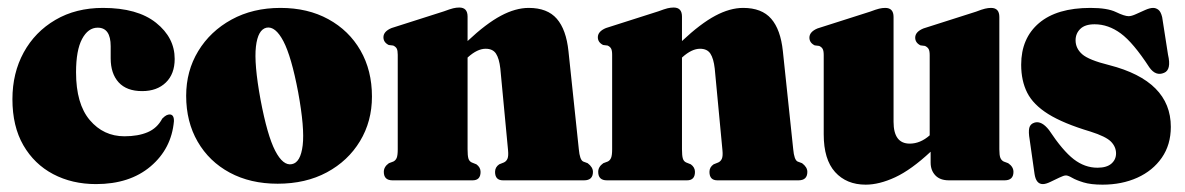

<svg xmlns="http://www.w3.org/2000/svg" viewBox="-20 -479 3147 510"><path d="M444 -322.5Q444 -282.5 420.5 -259.8Q397 -237 357.5 -237Q316.5 -237 295.2 -260.2Q274 -283.5 274 -324V-356Q274 -405.5 239.5 -405.5Q214 -405.5 198 -375.5Q182 -345.5 182 -287Q182 -203 218.5 -160Q255 -117 310.5 -117Q347 -117 372.2 -127.8Q397.5 -138.5 411 -164Q418 -171 422.5 -173Q427 -175 431 -175Q442.5 -174.5 442 -157Q435.5 -84 380 -37Q324.5 10 235 10Q171.5 10 121.2 -16.5Q71 -43 42 -93.2Q13 -143.5 13 -215.5Q13 -285 43 -339.8Q73 -394.5 127.2 -426.2Q181.5 -458 253.5 -458Q345 -458 394.5 -418.5Q444 -379 444 -322.5Z M725 -458Q797.5 -458 852.2 -428Q907 -398 937.5 -345Q968 -292 968 -222.5Q968 -156.5 936.2 -104Q904.5 -51.5 848.2 -21.2Q792 9 717.5 9Q645 9 590.2 -20.5Q535.5 -50 505 -102.8Q474.5 -155.5 474.5 -224.5Q474.5 -290.5 506.5 -343.2Q538.5 -396 595 -427Q651.5 -458 725 -458ZM755.5 -43Q778.5 -47.5 784 -93Q789.5 -138.5 772 -234Q754 -329 732.8 -369.5Q711.5 -410 688 -405.5Q665 -400.5 659.8 -355.2Q654.5 -310 672 -214.5Q690 -119 711 -78.5Q732 -38 755.5 -43Z M1222 -435V-370Q1271.5 -416.5 1310.5 -437.2Q1349.5 -458 1384.5 -458Q1434 -458 1459 -429.2Q1484 -400.5 1490 -343L1517.5 -82.5Q1520 -54.5 1529 -50L1541 -45.5Q1555 -35 1555 -22.5Q1555 0 1531.5 0H1316Q1295 0 1295 -22.5Q1295 -35 1306 -42.5L1318.5 -47.5Q1325 -50.5 1328 -57.5Q1331 -64.5 1329.5 -80L1309 -297Q1306 -323.5 1297.5 -336.5Q1289 -349.5 1270 -349.5Q1248 -349.5 1223 -327L1222 -326V-82.5Q1222 -65.5 1224.2 -58Q1226.5 -50.5 1233 -47.5L1245.5 -42.5Q1256.5 -34.5 1256.5 -22.5Q1256.5 0 1235.5 0H1022.5Q999.5 0 999.5 -22.5Q999.5 -36 1013 -45.5L1025 -50Q1031 -53 1033.8 -59.8Q1036.5 -66.5 1036.5 -82.5V-333.5Q1036.5 -345 1033.8 -350Q1031 -355 1024.5 -358L1012.5 -359.5Q998.5 -366.5 998.5 -380Q998.5 -395.5 1020 -404.5L1159.5 -449Q1175.5 -455 1183.8 -457Q1192 -459 1200 -459Q1222 -459 1222 -435Z M1791.5 -435V-370Q1841 -416.5 1880 -437.2Q1919 -458 1954 -458Q2003.5 -458 2028.5 -429.2Q2053.5 -400.5 2059.5 -343L2087 -82.5Q2089.5 -54.5 2098.5 -50L2110.5 -45.5Q2124.5 -35 2124.5 -22.5Q2124.5 0 2101 0H1885.5Q1864.5 0 1864.5 -22.5Q1864.5 -35 1875.5 -42.5L1888 -47.5Q1894.5 -50.5 1897.5 -57.5Q1900.5 -64.5 1899 -80L1878.5 -297Q1875.5 -323.5 1867 -336.5Q1858.5 -349.5 1839.5 -349.5Q1817.5 -349.5 1792.5 -327L1791.5 -326V-82.5Q1791.5 -65.5 1793.8 -58Q1796 -50.5 1802.5 -47.5L1815 -42.5Q1826 -34.5 1826 -22.5Q1826 0 1805 0H1592Q1569 0 1569 -22.5Q1569 -36 1582.5 -45.5L1594.5 -50Q1600.5 -53 1603.2 -59.8Q1606 -66.5 1606 -82.5V-333.5Q1606 -345 1603.2 -350Q1600.5 -355 1594 -358L1582 -359.5Q1568 -366.5 1568 -380Q1568 -395.5 1589.5 -404.5L1729 -449Q1745 -455 1753.2 -457Q1761.5 -459 1769.5 -459Q1791.5 -459 1791.5 -435Z M2168 -122V-332.5Q2168 -344 2165.2 -349Q2162.5 -354 2156 -357L2144 -358.5Q2130 -365.5 2130 -379Q2130 -394.5 2151.5 -403.5L2291 -448Q2307 -454 2315.2 -456Q2323.5 -458 2331.5 -458Q2353.5 -458 2353.5 -434V-155.5Q2353.5 -97.5 2396.5 -97.5Q2424.5 -97.5 2449.5 -119.5V-332.5Q2449.5 -344 2446.5 -349Q2443.5 -354 2437 -357L2425 -358.5Q2411 -365.5 2411 -379Q2411 -394.5 2433 -403.5L2572.5 -448Q2588 -454 2596.5 -456Q2605 -458 2612.5 -458Q2634.5 -458 2634.5 -434V-82.5Q2634.5 -66.5 2637.2 -59.8Q2640 -53 2646 -50L2658 -45.5Q2672 -36 2672 -22.5Q2672 0 2648.5 0H2500.5Q2477 0 2464.5 -13.2Q2452 -26.5 2452 -47V-76Q2400.5 -28 2358 -8.2Q2315.5 11.5 2279.5 11.5Q2228.5 11.5 2198.2 -22Q2168 -55.5 2168 -122Z M2895 -33.5Q2919.5 -33.5 2932 -44.2Q2944.5 -55 2944.5 -71.5Q2944.5 -89 2931 -102.8Q2917.5 -116.5 2876.5 -129.5Q2804.5 -151 2764.5 -176Q2724.5 -201 2708.5 -232.8Q2692.5 -264.5 2692.5 -307Q2692.5 -377.5 2740 -417.8Q2787.5 -458 2876.5 -458Q2921.5 -458 2944.2 -447Q2967 -436 2978 -436Q2985.5 -436 2997.5 -441.5Q3009.5 -447 3022 -452.5Q3034.5 -458 3043 -458Q3050.5 -458 3057 -453Q3063.5 -448 3067 -433.5L3082.5 -334Q3092 -293.5 3072 -285.5Q3050 -276 3033 -300Q2990 -366 2957 -390.2Q2924 -414.5 2887.5 -414.5Q2862 -414.5 2849.5 -402.2Q2837 -390 2837 -372Q2837 -350.5 2854.5 -335Q2872 -319.5 2926.5 -306Q3090 -264 3090 -142Q3090 -94.5 3066 -60Q3042 -25.5 3001 -7Q2960 11.5 2908.5 11.5Q2877.5 11.5 2858 5.5Q2838.5 -0.5 2827.8 -6.8Q2817 -13 2811.5 -13Q2805.5 -13 2793.8 -7.2Q2782 -1.5 2770 4.2Q2758 10 2750 10Q2732 10 2728 -17L2715 -108.5Q2711.5 -128.5 2714 -139.2Q2716.5 -150 2728.5 -153.5Q2747 -158.5 2766.5 -133.5Q2803 -78.5 2832.2 -56Q2861.5 -33.5 2895 -33.5Z"/></svg>

Font: Fraunces 144pt Soft Black
Style: Regular
Weight: 900
Version: Version 1.000;[b76b70a41]